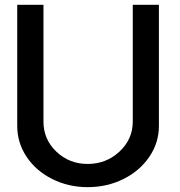

<svg xmlns="http://www.w3.org/2000/svg" viewBox="-20 -770 749 800"><path d="M345.2 9.8Q265.1 9.8 197.5 -24.2Q129.9 -58.1 90.8 -116.7Q51.8 -175.3 51.8 -245.1V-750H161.1V-263.2Q161.1 -189.5 214.8 -138.2Q268.6 -86.9 345.2 -86.9Q422.4 -86.9 477.8 -138.4Q533.2 -189.9 533.2 -263.2V-750H642.1V-245.1Q642.1 -175.3 602.1 -116.5Q562 -57.6 493.9 -23.9Q425.8 9.8 345.2 9.8Z"/></svg>

Font: Oakes Grotesk Medium
Style: Regular
Weight: 500
Designer: Samuel Oakes
Foundry: Samuel Oakes
Version: Version 1.000;PS 001.000;hotconv 1.0.88;makeotf.lib2.5.64775